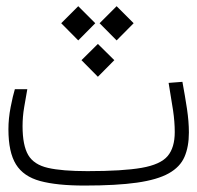

<svg xmlns="http://www.w3.org/2000/svg" viewBox="-20 -589 626 611"><path d="M248.5 1.5Q161.1 1.5 107.9 -12.9Q54.7 -27.3 30.8 -65.9Q6.8 -104.5 6.8 -177.7Q6.8 -211.9 13.9 -248.3Q21 -284.7 27.3 -305.2H66.9Q62 -277.3 56.9 -247.6Q51.8 -217.8 51.8 -187.5Q51.8 -126.5 69.8 -95.7Q87.9 -64.9 132.8 -54.7Q177.7 -44.4 258.3 -44.4Q370.6 -44.4 430.7 -54.9Q490.7 -65.4 513.4 -92.3Q536.1 -119.1 536.1 -168.5Q536.1 -201.2 530.8 -237.3Q525.4 -273.4 516.6 -325.2L560.5 -328.6Q568.8 -283.7 575 -242.9Q581.1 -202.1 581.1 -167.5Q581.1 -122.1 567.1 -89.8Q553.2 -57.6 517.1 -37.4Q481 -17.1 416 -7.8Q351.1 1.5 248.5 1.5ZM229 -569.3 283.2 -515.1 229 -460.4 174.8 -515.1ZM351.1 -569.3 405.3 -515.1 351.1 -460.4 296.9 -515.1ZM291.5 -449.2 343.8 -397.5 291.5 -344.7 239.3 -397.5Z"/></svg>

Font: Cascadia Mono NF ExtraLight
Style: Regular
Weight: 200
Monospace: yes
Designer: Aaron Bell
Foundry: Saja Typeworks
Version: Version 2404.023; ttfautohint (v1.8.4)